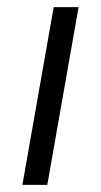

<svg xmlns="http://www.w3.org/2000/svg" viewBox="-20 -520 284 540"><path d="M131 -500H201L113 0H43Z"/></svg>

Font: Sarabun Light
Style: Italic
Weight: 300
Italic angle: -10°
Designer: Suppakit Chalermlarp | Katatrad Co.,Ltd.
Foundry: Cadson Demak Co.,Ltd.
Version: Version 1.000; ttfautohint (v1.6)